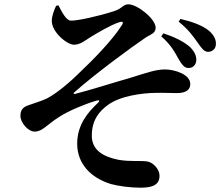

<svg xmlns="http://www.w3.org/2000/svg" viewBox="-20 -809 1040 893"><path d="M811 -534C825 -510 837 -493 855 -493C876 -491 892 -507 893 -528C894 -549 885 -569 864 -590C835 -616 789 -638 740 -654L730 -640C778 -598 793 -565 811 -534ZM899 -611C917 -586 928 -569 946 -568C966 -567 983 -581 984 -601C986 -627 974 -646 952 -666C922 -691 871 -709 819 -721L811 -708C859 -670 882 -635 899 -611ZM309 -713C339 -712 436 -733 510 -757C548 -769 553 -789 577 -789C619 -789 704 -721 704 -680C704 -654 679 -648 660 -636C582 -583 422 -465 325 -379C320 -374 322 -371 328 -372C393 -388 515 -427 583 -446C655 -468 702 -486 747 -486C793 -486 865 -463 865 -418C865 -392 846 -376 802 -376C777 -376 740 -378 702 -377C643 -376 541 -364 482 -321C442 -292 407 -251 407 -178C407 -113 456 -81 530 -66C585 -56 635 -63 665 -58C692 -54 722 -22 722 8C722 50 691 64 634 64C584 64 529 56 496 47C405 19 339 -45 339 -141C339 -230 391 -289 434 -329C446 -340 444 -345 429 -341C371 -324 299 -293 258 -267C196 -228 178 -197 141 -197C110 -197 75 -239 75 -270C75 -294 84 -309 108 -318C132 -327 174 -339 200 -352C245 -376 303 -424 359 -480C406 -524 502 -621 544 -688C558 -707 552 -712 530 -704C494 -692 435 -657 402 -637C373 -619 353 -601 324 -601C292 -601 219 -660 221 -714C221 -733 232 -764 241 -782L252 -784C267 -755 287 -714 309 -713Z"/></svg>

Font: Noto Serif CJK KR
Style: Bold
Weight: 700
Designer: Ryoko NISHIZUKA 西塚涼子 (kana & ideographs); Frank Grießhammer (Latin, Greek & Cyrillic); Wenlong ZHANG 张文龙 (bopomofo); San
Foundry: Adobe
Version: Version 2.001;hotconv 1.1.0;makeotfexe 2.6.0